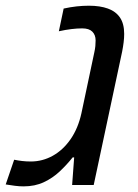

<svg xmlns="http://www.w3.org/2000/svg" viewBox="-56 -661 493 686"><path d="M28.3 4.9Q13.7 4.9 -2.2 2.9Q-18.1 1 -35.6 -2L-5.4 -90.3Q8.8 -87.4 23.4 -85.7Q38.1 -84 54.2 -84Q95.7 -84 132.6 -104.5Q169.4 -125 196.3 -163.8Q223.1 -202.6 234.9 -256.3L280.8 -473.1Q283.7 -485.8 284.7 -496.6Q285.6 -507.3 285.6 -516.6Q285.6 -536.1 273.9 -547.9Q262.2 -559.6 237.8 -559.6Q219.7 -559.6 199.2 -557.1Q178.7 -554.7 154.3 -549.3L171.4 -630.4Q195.3 -635.7 218 -638.2Q240.7 -640.6 261.7 -640.6Q301.3 -640.6 329.6 -630.4Q357.9 -620.1 372.8 -598.1Q387.7 -576.2 387.7 -539.6Q387.7 -525.4 385.7 -509.5Q383.8 -493.7 380.4 -476.6L278.8 0H201.7L209 -98.6H203.6Q182.6 -72.3 157.5 -48.6Q132.3 -24.9 100.6 -10Q68.8 4.9 28.3 4.9Z"/></svg>

Font: Open Sans Medium
Style: Italic
Weight: 500
Italic angle: -12°
Designer: Monotype Design Team
Foundry: Monotype Imaging Inc.
Version: Version 3.000